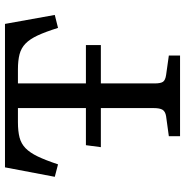

<svg xmlns="http://www.w3.org/2000/svg" viewBox="-6 -737 743 771"><g transform="rotate(-90 365.5 -351.5)"><path d="M204 0V-45L284 -56Q303 -59 310 -70Q317 -81 317 -106V-318H160L168 -378H317V-651H261Q224 -651 199 -644.5Q174 -638 156 -620.5Q138 -603 123 -572Q108 -541 91 -490L41 -503L79 -703H655L691 -503L639 -490Q623 -541 608.5 -572Q594 -603 576 -620.5Q558 -638 533 -644.5Q508 -651 472 -651H416V-378H570V-318H416V-102Q416 -78 422.5 -68.5Q429 -59 450 -56L528 -45V0Z"/></g></svg>

Font: Literata 18pt
Style: Regular
Weight: 400
Designer: Latin by Veronika Burian and Jose Scaglione. Greek by Irene Vlachou. Cyrillic by Vera Evstafieva.
Foundry: TypeTogether
Version: Version 3.103;gftools[0.9.29]